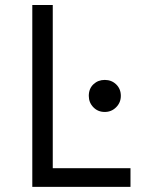

<svg xmlns="http://www.w3.org/2000/svg" viewBox="-20 -726 558 746"><path d="M487 0H105.5V-706.5H185V-72.5H487ZM387 -291Q360.5 -291 342.8 -309.2Q325 -327.5 325 -353.5Q325 -381.5 343 -398.5Q361 -415.5 387 -415.5Q413.5 -415.5 431.5 -398Q449.5 -380.5 449.5 -353.5Q449.5 -327.5 431.2 -309.2Q413 -291 387 -291Z"/></svg>

Font: Acari Sans
Style: Regular
Weight: 400
Designer: Alfredo Marco Pradil and Stefan Peev (font) & Cristiano Sobral (main changes)
Foundry: Alfredo Marco Pradil and Stefan Peev (font) & Cristiano Sobral (main changes)
Version: Version 1.063; ttfautohint (v1.8.3)